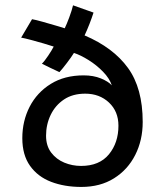

<svg xmlns="http://www.w3.org/2000/svg" viewBox="-20 -712 640 740"><path d="M293.5 8.5Q228.5 8.5 177 -11.2Q125.5 -31 95.8 -72.8Q66 -114.5 66 -179.5Q66 -245.5 94.2 -300.5Q122.5 -355.5 175.5 -388.5Q228.5 -421.5 302.5 -421.5Q340 -421.5 368.8 -409.8Q397.5 -398 411 -383Q402 -410 377.2 -435.5Q352.5 -461 321.8 -480.2Q291 -499.5 265 -508Q255.5 -492.5 238.2 -469.8Q221 -447 209 -434Q192 -442 172.5 -451.2Q153 -460.5 141.5 -466.5Q151.5 -476 166 -497.8Q180.5 -519.5 187 -532.5Q171.5 -537.5 147.2 -544.8Q123 -552 99.2 -558.2Q75.5 -564.5 61.5 -567L103.5 -638Q118 -635.5 144.5 -628Q171 -620.5 195.8 -613.2Q220.5 -606 229.5 -603Q237 -618.5 247 -645.2Q257 -672 261.5 -691.5L340.5 -663.5Q334.5 -644.5 324.8 -619.5Q315 -594.5 306 -575.5Q416.5 -528.5 473.2 -450.2Q530 -372 530 -242Q530 -171.5 501.2 -114.8Q472.5 -58 419.5 -24.8Q366.5 8.5 293.5 8.5ZM292.5 -72.5Q363 -72.5 399.8 -117.2Q436.5 -162 436.5 -227.5Q436.5 -282.5 400 -316.8Q363.5 -351 308.5 -351Q260 -351 226.5 -328.5Q193 -306 175.2 -269Q157.5 -232 157.5 -189Q157.5 -150 177.2 -124Q197 -98 227.8 -85.2Q258.5 -72.5 292.5 -72.5Z"/></svg>

Font: Grandstander
Style: Regular
Weight: 400
Designer: Tyler Finck
Foundry: Etcetera Type Co
Version: Version 1.200; ttfautohint (v1.8.3)